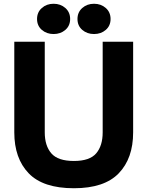

<svg xmlns="http://www.w3.org/2000/svg" viewBox="-20 -985 785 1021"><path d="M56 -281V-763H218V-281Q218 -210 253 -169.5Q288 -129 373 -129Q457 -129 491.5 -169.5Q526 -210 526 -281V-763H688V-281Q688 -143 611.5 -63.5Q535 16 373 16Q209 16 132.5 -63.5Q56 -143 56 -281ZM177 -884Q177 -920 202.5 -942.5Q228 -965 265 -965Q302 -965 327.5 -942.5Q353 -920 353 -884Q353 -848 327.5 -826Q302 -804 265 -804Q228 -804 202.5 -826Q177 -848 177 -884ZM392 -884Q392 -920 417.5 -942.5Q443 -965 480 -965Q517 -965 542.5 -942.5Q568 -920 568 -884Q568 -848 542.5 -826Q517 -804 480 -804Q443 -804 417.5 -826Q392 -848 392 -884Z"/></svg>

Font: Open Sauce Sans ExtraBold
Style: Regular
Weight: 800
Designer: Alfredo Marco Pradil
Foundry: Creative Sauce Fz LLC
Version: Version 1.477